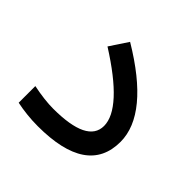

<svg xmlns="http://www.w3.org/2000/svg" viewBox="-125 -596 721 721"><g transform="rotate(45 235.0 -235.5)"><path d="M47.9 -101.1Q110.4 -88.4 154.8 -88.4Q336.4 -88.4 336.4 -177.7Q336.4 -270.5 134.3 -397.9L182.1 -470.2Q422.4 -326.7 422.4 -179.2Q422.4 -1 161.1 -1Q130.4 -1 102.1 -4.2Q73.7 -7.3 47.9 -12.7Z"/></g></svg>

Font: Vazir FD
Style: Regular-FD
Weight: 400
Designer: Saber Rastikerdar
Foundry: Saber Rastikerdar
Version: Version 30.0.0